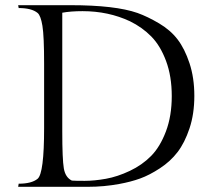

<svg xmlns="http://www.w3.org/2000/svg" viewBox="-20 -720 804 740"><path d="M252 -700Q424 -700 510 -670Q549 -656 593 -630Q637 -604 664.5 -568Q692 -532 710.5 -476Q729 -420 729 -350.5Q729 -281 710.5 -225.5Q692 -170 664.5 -134Q637 -98 596.5 -71.5Q556 -45 520 -32Q484 -19 440 -11Q381 0 319 0H50L52 -12Q102 -12 125 -31Q150 -52 150 -226V-474Q150 -581 143.5 -620.5Q137 -660 125 -670Q102 -689 52 -689L50 -700ZM257 -24Q269 -23 306.5 -23Q344 -23 388.5 -31Q433 -39 480.5 -61.5Q528 -84 562.5 -119Q597 -154 619.5 -213.5Q642 -273 642 -349.5Q642 -426 620 -485Q598 -544 563 -579.5Q528 -615 481 -638Q398 -677 298 -677Q253 -677 220 -671V-214Q220 -106 226 -71Q232 -36 257 -24Z"/></svg>

Font: Gilda Display
Style: Regular
Weight: 400
Designer: Eduardo Rodriguez Tunni
Foundry: Eduardo Rodriguez Tunni
Version: Version 1.001